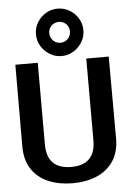

<svg xmlns="http://www.w3.org/2000/svg" viewBox="-62 -990 711 1047"><g transform="rotate(-5 293.5 -467.0)"><path d="M292.9 11Q219.7 11 161.4 -13.5Q103 -38 69.8 -87.8Q36.6 -137.7 36.6 -212.4L37.6 -660H160.2V-212.4Q160.2 -163.2 177.2 -133.6Q194.2 -103.9 224 -91Q253.7 -78.1 293 -78.1Q333.2 -78.1 362.5 -91Q391.8 -103.9 408.7 -133.6Q425.7 -163.2 425.7 -212.4V-660H548.7L549.7 -212.4Q549.7 -137.7 516.4 -87.9Q483.1 -38.1 425.2 -13.6Q367.2 11 292.9 11ZM293 -685.1Q258.8 -685.1 229.2 -703.1Q199.6 -721.1 181.7 -750.6Q163.9 -780 163.9 -814.8Q163.9 -850.6 181.7 -880.2Q199.6 -909.8 229.2 -927.3Q258.8 -944.8 293.3 -944.8Q328.6 -944.8 358.2 -927.3Q387.8 -909.8 405.7 -880.3Q423.6 -850.8 423.6 -815Q423.6 -780.2 405.7 -750.6Q387.9 -721.1 358.3 -703.1Q328.8 -685.1 293 -685.1ZM293 -757.9Q318.2 -757.9 334.1 -774.8Q350 -791.7 350 -815.3Q350 -839.4 334.1 -855.7Q318.1 -872 292.9 -872Q269.8 -872 253.2 -855.7Q236.7 -839.3 236.7 -815.2Q236.7 -791.6 253.3 -774.8Q269.8 -757.9 293 -757.9Z"/></g></svg>

Font: Panamera Thin
Style: Regular
Weight: 100
Designer: Bastien Sozeau
Foundry: NBR — Bastien Sozeau
Version: Version 3.003;gftools[0.9.33]